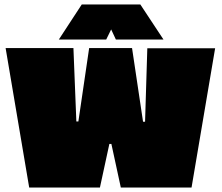

<svg xmlns="http://www.w3.org/2000/svg" viewBox="-20 -835 989 855"><path d="M425 0H110L5 -621H307L320 -294H329L377 -621H568L617 -293H626L636 -620H938L833 0H518L476 -194H467ZM242 -659 344 -815H605L708 -659H496L475 -704L453 -659Z"/></svg>

Font: Gasoek One
Style: Regular
Weight: 400
Designer: Jiashuo Zhang
Foundry: JAMO
Version: Version 1.000; ttfautohint (v1.8.4.7-5d5b);gftools[0.9.29]